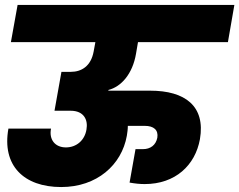

<svg xmlns="http://www.w3.org/2000/svg" viewBox="-20 -760 966 775"><path d="M24 -590H365L358 -552C347 -492 308 -470 266 -470H228L200 -313H265C319 -313 336 -276 329 -237C322 -194 289 -165 246 -165C202 -165 177 -197 186 -241H14C-13 -92 76 -5 227 -5C371 -5 471 -94 492 -212C494 -225 496 -238 496 -252H564C601 -252 620 -235 615 -204C609 -174 587 -158 557 -158H527L503 -23C525 -19 545 -17 564 -17C688 -17 768 -93 787 -198C810 -332 727 -394 586 -394H417L418 -397C469 -410 515 -461 529 -543L537 -590H900L926 -740H51Z"/></svg>

Font: SVN-Poppins ExtraBold
Style: Italic
Weight: 800
Italic angle: -10°
Designer: Ninad Kale (Devanagari), Jonny Pinhorn (Latin)
Foundry: Indian Type Foundry
Version: Version 3.002 2017